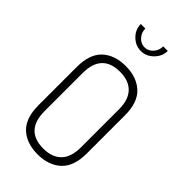

<svg xmlns="http://www.w3.org/2000/svg" viewBox="-293 -1048 1133 1133"><g transform="rotate(45 273.5 -481.5)"><path d="M72 -204V-521Q72 -630 126.5 -680.5Q181 -731 273 -731Q364 -731 419.5 -680.5Q475 -630 475 -521V-204Q475 -95 419.5 -44.5Q364 6 273 6Q181 6 126.5 -44.5Q72 -95 72 -204ZM122 -204Q122 -42 273 -42Q346 -42 385.5 -82.5Q425 -123 425 -204V-521Q425 -602 385.5 -642.5Q346 -683 273 -683Q122 -683 122 -521ZM160 -969H198Q198 -935 220 -911Q242 -887 273 -887Q303 -887 325 -911Q347 -935 347 -969H385Q385 -924 351 -890Q317 -856 273 -856Q228 -856 194 -889.5Q160 -923 160 -969Z"/></g></svg>

Font: Terminal Dosis
Style: Light
Weight: 300
Designer: EdgarTolentino, PabloImpallari, IginoMarini
Foundry: EdgarTolentino, PabloImpallari, IginoMarini
Version: Version 1.006